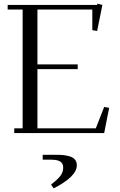

<svg xmlns="http://www.w3.org/2000/svg" viewBox="-20 -729 657 1052"><path d="M22 -676.8V-702.1H512.2L513.2 -709L541 -702.1L512.2 -559.1L485.8 -564V-676.8H185.1V-376H405.8V-350.1H185.1V-25.9H504.9L550.8 -143.1L578.1 -138.2L550.8 0H58.1V-25.9H104V-676.8ZM213.9 119.1H289.1Q311 119.1 327.4 120.8Q343.8 122.6 362.3 127.9Q380.9 133.3 390.9 145.5Q400.9 157.7 400.9 176.8Q400.9 238.3 273.9 303.2L259.8 282.2Q298.8 252 312.5 232.4Q326.2 212.9 326.2 189Q326.2 167 310.8 156.5Q295.4 146 259.8 146H213.9Z"/></svg>

Font: Dehuti Alt
Style: Book
Weight: 400
Version: Version 1.2